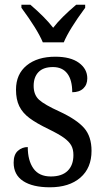

<svg xmlns="http://www.w3.org/2000/svg" viewBox="-20 -786 446 816"><path d="M38 -95Q38 -129 56 -145Q74 -161 98 -161Q98 -104 122 -70Q146 -36 196 -36Q243 -36 267.5 -60Q292 -84 292 -127Q292 -152 282.5 -168.5Q273 -185 251.5 -200.5Q230 -216 187 -237Q135 -262 105.5 -284Q76 -306 62 -334.5Q48 -363 48 -405Q48 -471 93.5 -508Q139 -545 215 -545Q280 -545 315.5 -519Q351 -493 351 -453Q351 -426 334 -410Q317 -394 287 -394Q287 -446 266 -473.5Q245 -501 205 -501Q164 -501 143.5 -479.5Q123 -458 123 -421Q123 -383 146 -362Q169 -341 233 -312Q306 -278 337.5 -242Q369 -206 369 -145Q369 -72 321.5 -31Q274 10 192 10Q119 10 78.5 -16.5Q38 -43 38 -95ZM71 -753V-766H109Q171 -713 206 -668Q239 -711 304 -766H342V-753Q274 -661 251 -606H162Q139 -661 71 -753Z"/></svg>

Font: Noto Serif Narrow
Style: Regular
Weight: 400
Width: 4
Designer: Monotype Design Team
Foundry: Monotype Imaging Inc.
Version: Version 1.001